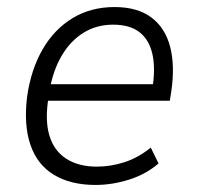

<svg xmlns="http://www.w3.org/2000/svg" viewBox="-20 -517 559 545"><path d="M251 8Q181 8 133.5 -20.5Q86 -49 66.5 -105.5Q47 -162 57 -243Q68 -320 101 -377Q134 -434 186 -465.5Q238 -497 305 -497Q370 -497 409.5 -467.5Q449 -438 463 -384Q477 -330 466 -256L462 -231H100L108 -278H432L412 -261Q422 -323 412.5 -364Q403 -405 375.5 -426Q348 -447 301 -447Q254 -447 217 -424Q180 -401 155.5 -359.5Q131 -318 121 -262L118 -242Q107 -177 120 -133Q133 -89 168 -66.5Q203 -44 255 -44Q294 -44 333 -56.5Q372 -69 408 -98L430 -53Q394 -22 346 -7Q298 8 251 8Z"/></svg>

Font: Nunito Sans 10pt SemiCondensed Light
Style: Italic
Weight: 300
Width: 4
Italic angle: -9°
Designer: Vernon Adams
Foundry: Vernon Adams
Version: Version 3.101;gftools[0.9.27]